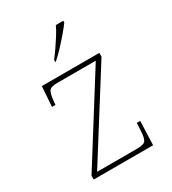

<svg xmlns="http://www.w3.org/2000/svg" viewBox="-186 -864 861 963"><g transform="rotate(-30 244.5 -383.0)"><path d="M69 0V-22L376 -511H155Q116 -511 106 -497Q96 -483 92 -442L90 -420H70L78 -536H411V-514L103 -25H335Q374 -25 384 -39Q394 -53 396 -95L398 -138H418L413 0ZM197 -619Q212 -638 230 -664Q248 -690 265 -717Q282 -744 292 -766H335V-756Q323 -739 298.5 -710Q274 -681 247 -652.5Q220 -624 199 -606H197Z"/></g></svg>

Font: Noto Serif Devanagari Thin
Style: Regular
Weight: 100
Designer: Universal Thirst, Indian Type Foundry and the Monotype Design Team
Foundry: Monotype Imaging Inc.
Version: Version 2.004; ttfautohint (v1.8.4.7-5d5b)